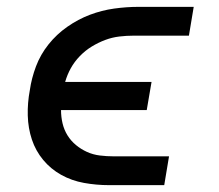

<svg xmlns="http://www.w3.org/2000/svg" viewBox="-20 -540 640 560"><path d="M459 0H298Q261 0 225 -6.5Q189 -13 158.5 -30Q128 -47 106 -73.5Q84 -100 73 -133Q62 -166 61 -203Q60 -240 67 -277Q72 -312 85 -346.5Q98 -381 121.5 -410.5Q145 -440 176.5 -462Q208 -484 242.5 -497Q277 -510 313 -515Q349 -520 384 -520H545L531 -436H370Q349 -436 328 -433.5Q307 -431 287 -423.5Q267 -416 248 -404.5Q229 -393 213 -376.5Q197 -360 186.5 -341Q176 -322 170 -301H422L408 -219H158Q158 -199 162.5 -180Q167 -161 177 -145Q187 -129 201.5 -117Q216 -105 233.5 -97Q251 -89 271 -86.5Q291 -84 312 -84H473Z"/></svg>

Font: Iosevka Md Ex Obl
Style: Regular
Weight: 500
Width: 7
Italic angle: -9°
Monospace: yes
Designer: Belleve Invis
Foundry: Belleve Invis
Version: Version 32.5.0; ttfautohint (v1.8.4)